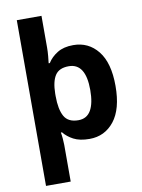

<svg xmlns="http://www.w3.org/2000/svg" viewBox="-105 -831 843 1141"><g transform="rotate(-10 316.5 -260.0)"><path d="M588 -274Q588 -134 531 -62Q474 10 382 10Q323 10 286 -9.5Q249 -29 227 -57H220Q223 -42 225 -19.5Q227 3 227 19V240H78V-760H227V-569Q227 -545 224.5 -517.5Q222 -490 220 -475H227Q248 -509 286 -532.5Q324 -556 382 -556Q474 -556 531 -484.5Q588 -413 588 -274ZM436 -276Q436 -437 334 -437Q276 -437 252 -400.5Q228 -364 227 -291V-275Q227 -196 250.5 -153.5Q274 -111 336 -111Q387 -111 411.5 -153.5Q436 -196 436 -276Z"/></g></svg>

Font: Noto Sans
Style: Bold
Weight: 700
Designer: Monotype Design Team
Foundry: Monotype Imaging Inc.
Version: Version 2.000;GOOG;noto-source:20170915:90ef993387c0; ttfaut